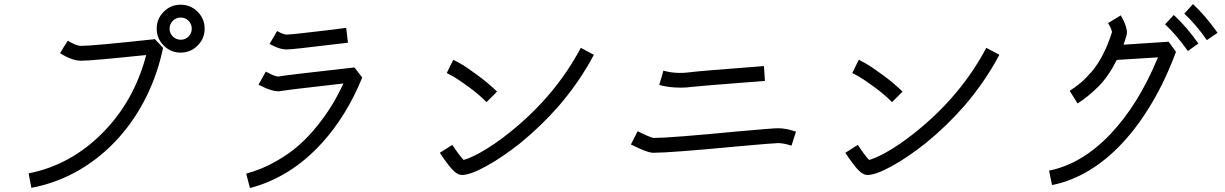

<svg xmlns="http://www.w3.org/2000/svg" viewBox="-20 -863 6040 947"><path d="M787.6 -805.2Q822.3 -839.8 871.1 -839.8Q919.9 -839.8 954.6 -805.2Q989.3 -770.5 989.3 -721.7Q989.3 -672.9 954.6 -638.2Q919.9 -603.5 871.1 -603.5Q822.3 -603.5 787.6 -638.2Q752.9 -672.9 752.9 -721.7Q752.9 -770.5 787.6 -805.2ZM832.5 -683.1Q848.6 -667 871.6 -667Q894.5 -667 910.2 -683.1Q925.8 -699.2 925.8 -721.7Q925.8 -744.1 910.2 -760.3Q894.5 -776.4 871.6 -776.4Q848.6 -776.4 832.5 -760.3Q816.4 -744.1 816.4 -721.7Q816.4 -699.2 832.5 -683.1ZM376 -27.3Q263.7 39.1 134.8 63.5L121.1 -7.8Q328.1 -48.8 484.9 -206.5Q641.6 -364.3 701.2 -591.8Q433.6 -563.5 379.9 -563.5Q335 -563.5 276.4 -600.6L294.9 -631.8L314.5 -662.1Q356.4 -636.7 379.9 -636.7Q438.5 -636.7 744.1 -669.9L784.2 -627Q758.8 -502.9 704.1 -390.6Q648.4 -276.4 566.4 -184.6Q481.4 -89.8 376 -27.3Z M1309.6 -646.5 1328.1 -677.7 1346.7 -710Q1377 -692.4 1394.5 -692.4Q1418 -692.4 1620.1 -716.8Q1665 -722.7 1687.5 -725.6L1696.3 -652.3Q1674.8 -650.4 1628.9 -644.5Q1422.9 -619.1 1394.5 -619.1Q1356.4 -619.1 1309.6 -646.5ZM1568.4 -158.2Q1414.1 11.7 1212.9 64.5L1194.3 -6.8Q1268.6 -26.4 1336.4 -64.5Q1404.3 -102.5 1454.1 -146.5Q1503.9 -190.4 1547.9 -246.1Q1591.8 -301.8 1620.6 -350.1Q1649.4 -398.4 1673.8 -451.2Q1387.7 -418.9 1366.2 -414.1Q1339.8 -408.2 1292 -427.7Q1272.5 -436.5 1254.9 -445.3L1291 -509.8Q1334 -486.3 1351.6 -485.4Q1385.7 -492.2 1728.5 -530.3L1766.6 -480.5Q1690.4 -293 1568.4 -158.2Z M2183.6 -502.9 2215.8 -568.4Q2230.5 -560.5 2253.4 -547.9Q2276.4 -535.2 2332 -494.6Q2387.7 -454.1 2431.6 -411.1L2379.9 -359.4Q2339.8 -399.4 2288.6 -436.5Q2237.3 -473.6 2216.3 -485.4Q2195.3 -497.1 2183.6 -502.9ZM2499 -213.9Q2719.7 -391.6 2844.7 -627L2909.2 -592.8Q2838.9 -460 2736.3 -340.8Q2648.4 -240.2 2544.9 -156.2Q2459 -87.9 2379.4 -43.9Q2299.8 0 2258.8 0Q2242.2 0 2225.1 -13.7Q2208 -27.3 2183.6 -60.5Q2165 -85 2149.4 -109.4L2210.9 -148.4Q2245.1 -96.7 2266.6 -74.2Q2293.9 -81.1 2341.8 -106.4Q2417 -147.5 2499 -213.9Z M3252 -514.6Q3312.5 -497.1 3383.8 -506.8Q3415 -511.7 3748 -537.1L3752.9 -463.9Q3422.9 -438.5 3393.6 -434.6Q3366.2 -430.7 3337.9 -430.7Q3277.3 -430.7 3231.4 -444.3L3242.2 -479.5ZM3201.2 -109.4Q3181.6 -109.4 3132.8 -130.9Q3111.3 -140.6 3091.8 -150.4L3125 -215.8Q3183.6 -186.5 3203.1 -182.6Q3284.2 -182.6 3618.2 -214.8Q3793.9 -230.5 3817.4 -230.5Q3856.4 -230.5 3906.2 -213.9L3883.8 -144.5Q3844.7 -157.2 3817.4 -157.2Q3796.9 -157.2 3625 -141.6Q3285.2 -109.4 3201.2 -109.4Z M4183.6 -502.9 4215.8 -568.4Q4230.5 -560.5 4253.4 -547.9Q4276.4 -535.2 4332 -494.6Q4387.7 -454.1 4431.6 -411.1L4379.9 -359.4Q4339.8 -399.4 4288.6 -436.5Q4237.3 -473.6 4216.3 -485.4Q4195.3 -497.1 4183.6 -502.9ZM4499 -213.9Q4719.7 -391.6 4844.7 -627L4909.2 -592.8Q4838.9 -460 4736.3 -340.8Q4648.4 -240.2 4544.9 -156.2Q4459 -87.9 4379.4 -43.9Q4299.8 0 4258.8 0Q4242.2 0 4225.1 -13.7Q4208 -27.3 4183.6 -60.5Q4165 -85 4149.4 -109.4L4210.9 -148.4Q4245.1 -96.7 4266.6 -74.2Q4293.9 -81.1 4341.8 -106.4Q4417 -147.5 4499 -213.9Z M5769.5 -789.1Q5834 -729.5 5890.6 -648.4L5838.9 -611.3Q5785.2 -687.5 5726.6 -743.2ZM5932.6 -665Q5879.9 -741.2 5821.3 -795.9L5864.3 -842.8Q5927.7 -783.2 5985.4 -701.2ZM5350.6 -21.5Q5262.7 31.2 5168.9 49.8L5154.3 -21.5Q5315.4 -53.7 5455.1 -199.7Q5594.7 -345.7 5691.4 -580.1L5488.3 -567.4Q5448.2 -487.3 5399.4 -438Q5350.6 -388.7 5294.9 -352.5L5255.9 -415Q5285.2 -433.6 5310.1 -454.6Q5335 -475.6 5364.3 -509.3Q5393.6 -543 5419.4 -592.8Q5445.3 -642.6 5464.8 -705.1Q5461.9 -721.7 5445.3 -749L5507.8 -787.1Q5516.6 -772.5 5524.4 -755.9Q5543.9 -712.9 5536.1 -687.5Q5529.3 -664.1 5521.5 -642.6L5744.1 -657.2L5780.3 -607.4Q5728.5 -467.8 5661.1 -354.5Q5594.7 -242.2 5516.6 -158.2Q5438.5 -74.2 5350.6 -21.5Z"/></svg>

Font: irohakakuC Regular
Style: Regular
Weight: 400
Designer: [Source Han Sans]
Ryoko NISHIZUKA Ë•øÂ°öÊ∂ºÂ≠ê (kana & ideographs); Paul D. Hunt (Latin, Greek & Cyrillic); Wenlong ZHAN
Version: Version 1.001.20160904